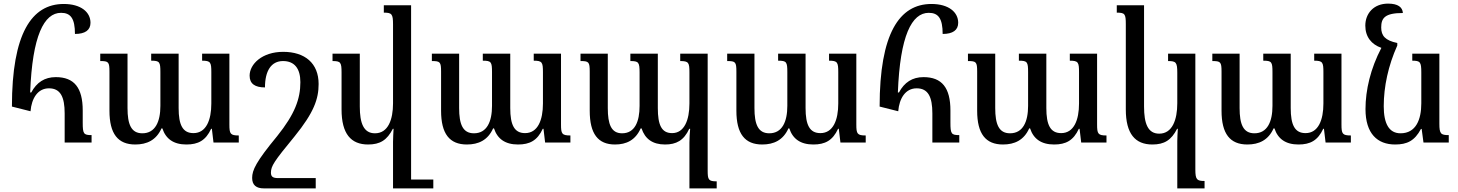

<svg xmlns="http://www.w3.org/2000/svg" viewBox="-20 -789 8073 1063"><path d="M149 -173C155 -245 189 -300 251 -300C315 -300 338 -252 338 -161V0H487V-41C443 -41 438 -48 438 -110V-177C438 -303 391 -362 289 -362C227 -362 183 -333 153 -277H147C159 -592 224 -718 318 -718C371 -718 395 -687 395 -601C451 -601 481 -622 481 -663C481 -722 428 -767 333 -767C155 -767 46 -603 46 -199Z M1099 -492V-453C1146 -453 1150 -444 1150 -389V-216C1150 -125 1122 -52 1051 -52C991 -52 969 -98 969 -191V-492H817V-453C864 -453 868 -446 868 -389V-203C868 -116 840 -51 768 -51C706 -51 686 -101 686 -191V-492H535V-451C581 -451 586 -446 586 -392V-176C586 -48 633 11 729 11C793 11 845 -13 874 -78H879C898 -20 941 11 1012 11C1077 11 1119 -11 1149 -76H1153L1162 0H1302V-39C1255 -39 1250 -48 1250 -100V-492Z M1548 -502C1431 -502 1362 -434 1362 -370C1362 -325 1392 -305 1447 -305C1447 -396 1481 -451 1547 -451C1610 -451 1643 -410 1643 -334C1643 -241 1612 -157 1515 -36C1397 107 1376 153 1376 196C1376 236 1399 254 1441 254H1728V197H1520C1489 197 1480 188 1480 166C1481 130 1495 107 1611 -34C1718 -166 1744 -241 1744 -324C1744 -439 1668 -502 1548 -502Z M2018 11C2084 11 2123 -13 2155 -76H2159C2158 -52 2156 -28 2156 -4V254H2379V205H2256V-760H2105V-719C2149 -719 2156 -712 2156 -654V-217C2156 -127 2129 -51 2056 -51C1993 -51 1972 -107 1972 -199V-492H1821V-451C1866 -451 1871 -444 1871 -387V-183C1871 -48 1923 11 2018 11Z M2935 -492V-453C2982 -453 2986 -444 2986 -389V-216C2986 -125 2958 -52 2887 -52C2827 -52 2805 -98 2805 -191V-492H2653V-453C2700 -453 2704 -446 2704 -389V-203C2704 -116 2676 -51 2604 -51C2542 -51 2522 -101 2522 -191V-492H2371V-451C2417 -451 2422 -446 2422 -392V-176C2422 -48 2469 11 2565 11C2629 11 2681 -13 2710 -78H2715C2734 -20 2777 11 2848 11C2913 11 2955 -11 2985 -76H2989L2998 0H3138V-39C3091 -39 3086 -48 3086 -100V-492Z M3746 -492V-451C3793 -451 3797 -442 3797 -388V-216C3797 -125 3769 -52 3701 -52C3642 -52 3622 -98 3622 -191V-492H3470V-451C3516 -451 3521 -444 3521 -387V-203C3521 -116 3495 -51 3424 -51C3364 -51 3345 -101 3345 -191V-492H3194V-451C3240 -451 3245 -446 3245 -392V-176C3245 -48 3291 11 3385 11C3448 11 3498 -13 3527 -78H3532C3551 -20 3593 11 3662 11C3724 11 3766 -11 3796 -76H3801C3799 -51 3797 -26 3797 0V254H3948V215C3902 215 3898 206 3898 154V-492Z M4570 -492V-453C4617 -453 4621 -444 4621 -389V-216C4621 -125 4593 -52 4522 -52C4462 -52 4440 -98 4440 -191V-492H4288V-453C4335 -453 4339 -446 4339 -389V-203C4339 -116 4311 -51 4239 -51C4177 -51 4157 -101 4157 -191V-492H4006V-451C4052 -451 4057 -446 4057 -392V-176C4057 -48 4104 11 4200 11C4264 11 4316 -13 4345 -78H4350C4369 -20 4412 11 4483 11C4548 11 4590 -11 4620 -76H4624L4633 0H4773V-39C4726 -39 4721 -48 4721 -100V-492Z M4953 -173C4959 -245 4993 -300 5055 -300C5119 -300 5142 -252 5142 -161V0H5291V-41C5247 -41 5242 -48 5242 -110V-177C5242 -303 5195 -362 5093 -362C5031 -362 4987 -333 4957 -277H4951C4963 -592 5028 -718 5122 -718C5175 -718 5199 -687 5199 -601C5255 -601 5285 -622 5285 -663C5285 -722 5232 -767 5137 -767C4959 -767 4850 -603 4850 -199Z M5903 -492V-453C5950 -453 5954 -444 5954 -389V-216C5954 -125 5926 -52 5855 -52C5795 -52 5773 -98 5773 -191V-492H5621V-453C5668 -453 5672 -446 5672 -389V-203C5672 -116 5644 -51 5572 -51C5510 -51 5490 -101 5490 -191V-492H5339V-451C5385 -451 5390 -446 5390 -392V-176C5390 -48 5437 11 5533 11C5597 11 5649 -13 5678 -78H5683C5702 -20 5745 11 5816 11C5881 11 5923 -11 5953 -76H5957L5966 0H6106V-39C6059 -39 6054 -48 6054 -100V-492Z M6498 254H6649V213C6607 213 6598 206 6598 150V-492H6447V-451C6491 -451 6498 -444 6498 -386V-217C6498 -127 6471 -49 6398 -49C6335 -49 6314 -105 6314 -199V-760H6163V-719C6208 -719 6213 -712 6213 -655V-183C6213 -48 6265 11 6360 11C6426 11 6465 -13 6497 -76H6501C6500 -54 6498 -31 6498 -8Z M7256 -492V-453C7303 -453 7307 -444 7307 -389V-216C7307 -125 7279 -52 7208 -52C7148 -52 7126 -98 7126 -191V-492H6974V-453C7021 -453 7025 -446 7025 -389V-203C7025 -116 6997 -51 6925 -51C6863 -51 6843 -101 6843 -191V-492H6692V-451C6738 -451 6743 -446 6743 -392V-176C6743 -48 6790 11 6886 11C6950 11 7002 -13 7031 -78H7036C7055 -20 7098 11 7169 11C7234 11 7276 -11 7306 -76H7310L7319 0H7459V-39C7412 -39 7407 -48 7407 -100V-492Z M7704 11C7770 11 7812 -9 7847 -75H7851L7861 0H8001V-41C7957 -41 7949 -48 7949 -104V-492H7799V-453C7843 -453 7849 -446 7849 -388V-217C7849 -128 7820 -51 7734 -51C7670 -51 7641 -105 7641 -201C7641 -309 7666 -426 7716 -537V-551C7649 -565 7627 -591 7627 -637C7627 -689 7647 -717 7747 -717C7745 -749 7720 -769 7665 -769C7586 -769 7539 -715 7539 -647C7539 -585 7573 -543 7628 -524C7568 -410 7540 -290 7540 -185C7540 -49 7606 11 7704 11Z"/></svg>

Font: Noto Serif Armenian SemiCondensed Medium
Style: Regular
Weight: 500
Width: 4
Designer: Monotype Design Team
Foundry: Monotype Imaging Inc.
Version: Version 2.008